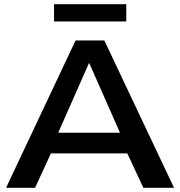

<svg xmlns="http://www.w3.org/2000/svg" viewBox="-20 -900 863 920"><path d="M9 0 342 -706H480L814 0H667L590 -165H224L148 0ZM259 -264H555L407 -599ZM239 -797V-880H585V-797Z"/></svg>

Font: Georama Extended Medium
Style: Regular
Weight: 500
Width: 7
Designer: Jean-Baptiste Levee
Foundry: Production Type
Version: Version 1.000